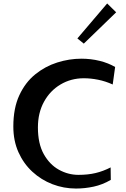

<svg xmlns="http://www.w3.org/2000/svg" viewBox="-20 -1087 725 1109"><path d="M419 2Q348 2 283 -23Q218 -48 167 -95Q116 -142 86.5 -208Q57 -274 57 -356Q57 -462 91.5 -536.5Q126 -611 183.5 -657.5Q241 -704 310.5 -726Q380 -748 450 -748Q505 -748 555.5 -735.5Q606 -723 645 -700L631 -599Q589 -618 546.5 -626.5Q504 -635 464 -635Q390 -635 329.5 -599Q269 -563 234 -499Q199 -435 199 -351Q199 -257 233 -196.5Q267 -136 320.5 -106.5Q374 -77 433 -77Q488 -77 532 -87.5Q576 -98 619 -120L620 -48Q572 -20 521 -9Q470 2 419 2ZM464 -835 427 -865 599 -1067 651 -1016Z"/></svg>

Font: Marhey
Style: Regular
Weight: 400
Designer: Nur Syamsi & Bustanul Arifin
Foundry: Namelatype
Version: Version 1.000; ttfautohint (v1.8.4.7-5d5b)